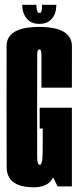

<svg xmlns="http://www.w3.org/2000/svg" viewBox="-20 -796 337 820"><path d="M126.5 4Q187 3 207 -38.5L226 0H287V-336H149.5V-247H162.5V-201.5Q163 -125 159.8 -108.5Q156.5 -92 150 -92Q139 -92 138.8 -124.5Q138.5 -157 138.5 -329.5Q138.5 -543 139 -564Q139.5 -585 147.5 -585Q157 -585 157 -562.2Q157 -539.5 157 -421.5H287Q287 -514 287.2 -597.5Q287.5 -681 147.5 -681Q8.5 -681 8.2 -599.5Q8 -518 8 -340.5Q8 -168 8.5 -82Q9 4 126.5 4ZM148 -694Q173.5 -694 189.2 -705Q205 -716 212.8 -734Q220.5 -752 220.5 -775.5H159.5Q159.5 -763 158.8 -755.2Q158 -747.5 155.2 -744Q152.5 -740.5 148 -740.5Q144 -740.5 141.5 -744Q139 -747.5 137.2 -755Q135.5 -762.5 135.5 -775.5H75Q75 -752 83.2 -734Q91.5 -716 107.2 -705Q123 -694 148 -694Z"/></svg>

Font: Anybody UltraCondensed
Style: Bold
Weight: 700
Width: 1
Version: Version 1.113;gftools[0.9.25]